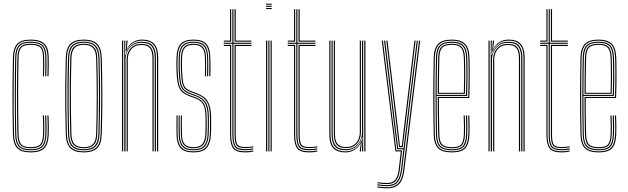

<svg xmlns="http://www.w3.org/2000/svg" viewBox="-20 -820 3402 1040"><path d="M147.2 5.5Q95.2 5.5 73.2 -17.5Q51.2 -40.5 50 -91.8Q48.8 -149.2 48.1 -201.9Q47.5 -254.5 47.6 -304.6Q47.8 -354.8 48.4 -404.9Q49 -455 50 -507.2Q51.2 -558 72.4 -581.8Q93.5 -605.5 147 -605.5Q197.8 -605.5 220.6 -583.1Q243.5 -560.8 243.8 -507.8Q244 -486 244.1 -461.1Q244.2 -436.2 242.8 -406.8H236.8Q238 -435.5 237.9 -460.2Q237.8 -485 237.8 -507.5Q237.2 -557.2 216.5 -578.5Q195.8 -599.8 147 -599.8Q96 -599.8 76.6 -577.4Q57.2 -555 56 -507Q55 -455 54.4 -404.2Q53.8 -353.5 53.8 -302.5Q53.8 -251.5 54.2 -199.2Q54.8 -147 56 -92Q57.2 -43.2 77.6 -21.8Q98 -0.2 147.2 -0.2Q195 -0.2 215.5 -21Q236 -41.8 237.8 -91.8Q238.5 -114 238.4 -138.1Q238.2 -162.2 236.8 -194.5H242.8Q244.2 -165.2 244.5 -140.1Q244.8 -115 243.8 -91.8Q242 -40 220.4 -17.2Q198.8 5.5 147.2 5.5ZM147.2 -5.8Q100.5 -5.8 81.9 -25.8Q63.2 -45.8 62.2 -92Q61.2 -147 60.6 -199.5Q60 -252 60 -303.2Q60 -354.5 60.6 -405.1Q61.2 -455.8 62.2 -506.8Q63.2 -554.5 82 -574.4Q100.8 -594.2 147 -594.2Q192.8 -594.2 212 -574.6Q231.2 -555 231.5 -507.5Q231.8 -488.8 231.9 -463Q232 -437.2 230.5 -406.8H224.5Q226 -437.5 225.8 -463.4Q225.5 -489.2 225.5 -507.2Q225.2 -552.8 207.5 -570.6Q189.8 -588.5 147 -588.5Q104 -588.5 86.6 -570.4Q69.2 -552.2 68.2 -506.5Q67.2 -458 66.6 -408.2Q66 -358.5 65.9 -307.1Q65.8 -255.8 66.2 -202.4Q66.8 -149 68 -93Q69 -48 86.4 -29.8Q103.8 -11.5 147.2 -11.5Q189.8 -11.5 206.9 -29.4Q224 -47.2 225.5 -92.2Q226.2 -113.8 226.1 -138.4Q226 -163 224.5 -194.5H230.5Q232 -159.2 232.1 -135.5Q232.2 -111.8 231.5 -92.2Q229.8 -44.8 211.4 -25.2Q193 -5.8 147.2 -5.8ZM147.2 -17Q107 -17 91.1 -33.8Q75.2 -50.5 74.2 -93Q73.2 -146.8 72.6 -198.5Q72 -250.2 72 -301.2Q72 -352.2 72.6 -403.2Q73.2 -454.2 74.2 -506.2Q75.2 -549.2 91 -566.1Q106.8 -583 147 -583Q187.2 -583 203.2 -566.4Q219.2 -549.8 219.2 -507.2Q219.5 -485 219.6 -461.1Q219.8 -437.2 218.2 -406.8H212.2Q213.8 -437.8 213.5 -461.6Q213.2 -485.5 213.2 -507Q213.2 -546.8 199 -562Q184.8 -577.2 147 -577.2Q109.2 -577.2 95.2 -561.8Q81.2 -546.2 80.5 -506.2Q79.5 -456.8 78.9 -407.2Q78.2 -357.8 78.2 -307Q78.2 -256.2 78.8 -203.1Q79.2 -150 80.5 -93Q81.2 -53.8 95.2 -38.2Q109.2 -22.8 147.2 -22.8Q184.2 -22.8 198.1 -37.8Q212 -52.8 213.2 -92.8Q214 -115 213.9 -138.9Q213.8 -162.8 212.2 -194.5H218.2Q219.8 -162 219.9 -137.6Q220 -113.2 219.2 -92.8Q218 -49.8 202.2 -33.4Q186.5 -17 147.2 -17Z M433.8 5.5Q384.5 5.5 361.2 -17.1Q338 -39.8 336.2 -93.5Q334.2 -162 333.5 -228.6Q332.8 -295.2 333.4 -363.8Q334 -432.2 336.2 -506Q338 -560.8 361.5 -583.1Q385 -605.5 433.8 -605.5Q484.5 -605.5 507 -582.1Q529.5 -558.8 531.2 -505.8Q534.2 -404 534.5 -303.1Q534.8 -202.2 531.2 -93.2Q529.5 -38.2 505.5 -16.4Q481.5 5.5 433.8 5.5ZM433.8 -0.2Q477.8 -0.2 500.6 -20.4Q523.5 -40.5 525 -93.2Q528.5 -203.5 528.4 -302.8Q528.2 -402 525 -505.2Q523.8 -556.2 502.2 -578Q480.8 -599.8 433.8 -599.8Q388.2 -599.8 366 -578.6Q343.8 -557.5 342.2 -505Q340.2 -439.2 339.5 -373Q338.8 -306.8 339.4 -237.5Q340 -168.2 342.2 -93.5Q343.8 -41 366.5 -20.6Q389.2 -0.2 433.8 -0.2ZM433.8 -5.8Q389.5 -5.8 369.8 -26.4Q350 -47 348.5 -94.5Q346.5 -162.5 345.8 -230Q345 -297.5 345.6 -366Q346.2 -434.5 348.5 -505Q350 -553.5 370.1 -573.9Q390.2 -594.2 433.8 -594.2Q476.5 -594.2 497 -574.1Q517.5 -554 519 -505.8Q521 -438.2 521.8 -371.5Q522.5 -304.8 521.9 -236.1Q521.2 -167.5 519 -94.2Q517.8 -46.2 497.5 -26Q477.2 -5.8 433.8 -5.8ZM433.8 -11.5Q474 -11.5 492.8 -30.4Q511.5 -49.2 513 -94.5Q516 -195.8 516.1 -296.8Q516.2 -397.8 513 -504.5Q511.5 -550.2 492.8 -569.4Q474 -588.5 433.8 -588.5Q393.2 -588.5 374.6 -569.4Q356 -550.2 354.5 -504.8Q352.5 -439.8 351.8 -373.4Q351 -307 351.6 -237.9Q352.2 -168.8 354.5 -94.5Q356 -48.8 375 -30.1Q394 -11.5 433.8 -11.5ZM433.8 -17Q398.5 -17 380.2 -33.9Q362 -50.8 360.5 -94.5Q358.5 -164.8 357.8 -232.1Q357 -299.5 357.8 -366.9Q358.5 -434.2 360.5 -504.5Q362 -548 379.8 -565.5Q397.5 -583 433.8 -583Q469 -583 487.4 -566Q505.8 -549 506.8 -504.5Q509.8 -404 510 -303.5Q510.2 -203 506.8 -94.8Q505.8 -51.5 487.6 -34.2Q469.5 -17 433.8 -17ZM433.8 -22.8Q468.2 -22.8 483.9 -39.5Q499.5 -56.2 500.8 -95Q503.8 -198 503.9 -297.2Q504 -396.5 500.8 -504.5Q499.5 -544.2 483.5 -560.8Q467.5 -577.2 433.8 -577.2Q399.2 -577.2 383.6 -560.2Q368 -543.2 366.8 -504.2Q364.8 -433.8 364 -366.9Q363.2 -300 364 -233Q364.8 -166 366.8 -94.8Q368 -55.5 384 -39.1Q400 -22.8 433.8 -22.8Z M830.5 0V-505.2Q830.5 -526 827.1 -543.2Q823.8 -560.5 814.8 -573.1Q805.8 -585.8 789.6 -592.8Q773.5 -599.8 748.2 -599.8Q718.8 -599.8 696.1 -584Q673.5 -568.2 663 -539.8H660.5L665 -600H671.2V-595.8L666 -555.2H667.5Q677.8 -578 700.1 -591.8Q722.5 -605.5 749.2 -605.5Q771.2 -605.5 786.6 -600.4Q802 -595.2 811.9 -585.9Q821.8 -576.5 827.1 -564Q832.5 -551.5 834.6 -536.6Q836.8 -521.8 836.8 -505.8V0ZM641 0V-600H647.2V0ZM666 0V-499Q666 -517.5 673.9 -536.6Q681.8 -555.8 699.4 -568.9Q717 -582 746 -582Q766.2 -582 779.1 -576.5Q792 -571 799.1 -560.6Q806.2 -550.2 809.2 -536Q812.2 -521.8 812.2 -504.2V0H806V-504Q806 -525.5 801.2 -541.6Q796.5 -557.8 783.5 -567Q770.5 -576.2 745.8 -576.2Q719.2 -576.2 703.1 -564.4Q687 -552.5 679.6 -534.8Q672.2 -517 672.2 -499.2V0ZM653.2 0V-600H659.2L657 -521.2H659.5Q666.8 -552 689.6 -573Q712.5 -594 747.5 -593.8Q793 -593.8 808.8 -570.1Q824.5 -546.5 824.5 -505V0H818.2V-504.8Q818.2 -544.8 803.4 -566.4Q788.5 -588 746.8 -588Q715.8 -588 696.6 -573.5Q677.5 -559 668.6 -538.2Q659.8 -517.5 659.8 -498.8V0Z M1027.5 5.5Q979.8 5.5 958.5 -17Q937.2 -39.5 936.2 -91.8Q936 -117.5 935.8 -140Q935.5 -162.5 936.2 -194.5H942.2Q941.5 -160.2 941.6 -137.6Q941.8 -115 942.2 -92Q943.2 -42.8 963.1 -21.5Q983 -0.2 1027.5 -0.2Q1073 -0.2 1093.5 -21.6Q1114 -43 1116.5 -91.5Q1117.5 -106.2 1117.6 -120.5Q1117.8 -134.8 1117.6 -149.4Q1117.5 -164 1117.5 -180Q1117.5 -239.8 1100.5 -267.4Q1083.5 -295 1047.2 -308.2L1016.8 -319.5Q996.5 -327 984.8 -336.4Q973 -345.8 967.4 -368.6Q961.8 -391.5 960 -439Q959.5 -457.5 959.5 -472.2Q959.5 -487 960 -506.5Q961.5 -547.2 977.1 -565.1Q992.8 -583 1028 -583Q1063.5 -583 1079.2 -565.4Q1095 -547.8 1095.8 -507.2Q1096.2 -484.8 1096.4 -462.6Q1096.5 -440.5 1095.8 -406.8H1089.8Q1091.2 -437 1090.9 -461.9Q1090.5 -486.8 1090 -506.8Q1089.2 -545 1074.8 -561.1Q1060.2 -577.2 1028 -577.2Q996 -577.2 981.6 -560.9Q967.2 -544.5 966 -506.5Q965.5 -484.5 965.5 -471.2Q965.5 -458 966 -439.2Q967.8 -396.8 972 -374.9Q976.2 -353 987.1 -342.9Q998 -332.8 1018.8 -325L1049 -313.5Q1072 -304.8 1088.8 -290.5Q1105.5 -276.2 1114.5 -250.1Q1123.5 -224 1123.5 -180Q1123.5 -164.5 1123.6 -149.6Q1123.8 -134.8 1123.6 -120.2Q1123.5 -105.8 1122.5 -91.2Q1119.8 -40.8 1098.4 -17.6Q1077 5.5 1027.5 5.5ZM1027.5 -5.8Q985.2 -5.8 967.1 -26.1Q949 -46.5 948 -92.2Q947.8 -117 947.2 -141.5Q946.8 -166 948 -194.5H954Q952.5 -163.8 953.1 -138.1Q953.8 -112.5 954 -92.2Q954.8 -49 971.9 -30.2Q989 -11.5 1027.5 -11.5Q1067.8 -11.5 1085 -30.8Q1102.2 -50 1104.5 -92Q1105.8 -114 1105.6 -134.5Q1105.5 -155 1105.5 -180Q1105.5 -236.5 1090.2 -261.1Q1075 -285.8 1043.5 -297.5L1012.8 -308.8Q988 -317.8 974.6 -329.9Q961.2 -342 955.5 -366.8Q949.8 -391.5 948 -438.8Q947.2 -459 947.4 -473.5Q947.5 -488 948 -506.8Q949.2 -553.2 967.8 -573.8Q986.2 -594.2 1028 -594.2Q1070 -594.2 1088.2 -574.1Q1106.5 -554 1107.5 -507.5Q1108 -483.5 1108.1 -462Q1108.2 -440.5 1107.5 -406.8H1101.5Q1102.5 -443.8 1102.4 -464.9Q1102.2 -486 1101.8 -507.5Q1101 -551 1083.8 -569.8Q1066.5 -588.5 1028 -588.5Q989.2 -588.5 972.2 -569.4Q955.2 -550.2 954 -506.8Q953.5 -487.5 953.4 -473Q953.2 -458.5 954 -439Q955.8 -390.2 961.8 -366.5Q967.8 -342.8 980.4 -332.5Q993 -322.2 1014.8 -314L1045.5 -302.5Q1078 -290.5 1094.8 -265.2Q1111.5 -240 1111.5 -180Q1111.5 -155.5 1111.6 -134.6Q1111.8 -113.8 1110.5 -91.8Q1108 -47 1089.5 -26.4Q1071 -5.8 1027.5 -5.8ZM1027.5 -17Q992.5 -17 976.5 -34.4Q960.5 -51.8 959.8 -92.8Q959.5 -112.8 959 -138.5Q958.5 -164.2 960 -194.5H965.8Q964.5 -167.5 964.9 -141.6Q965.2 -115.8 965.8 -92.8Q966.2 -55.2 980.6 -39Q995 -22.8 1027.5 -22.8Q1062.2 -22.8 1076.2 -40.1Q1090.2 -57.5 1092.5 -92.5Q1093.8 -115 1093.5 -135.8Q1093.2 -156.5 1093.2 -180Q1093.2 -233.8 1080.1 -255.2Q1067 -276.8 1039.8 -286.5L1008.8 -298Q981.8 -307.8 966.5 -321.5Q951.2 -335.2 944.4 -362.2Q937.5 -389.2 936 -438.5Q935.2 -459.2 935.4 -474.8Q935.5 -490.2 936 -507Q937.2 -559.2 958.5 -582.4Q979.8 -605.5 1028 -605.5Q1075.8 -605.5 1097 -582.9Q1118.2 -560.2 1119.2 -507.8Q1119.8 -487.2 1120.2 -461.8Q1120.8 -436.2 1119.2 -406.8H1113.5Q1114 -440.8 1114 -462.9Q1114 -485 1113.5 -507.5Q1112.5 -556.2 1093 -578Q1073.5 -599.8 1028 -599.8Q982.2 -599.8 962.9 -577.8Q943.5 -555.8 942 -507Q941.5 -484.8 941.5 -470.9Q941.5 -457 942 -438.5Q943.8 -390.8 949.9 -365Q956 -339.2 970.4 -326.1Q984.8 -313 1010.8 -303.2L1041.8 -291.8Q1072.2 -280.5 1085.8 -257Q1099.2 -233.5 1099.2 -180Q1099.2 -164.8 1099.4 -150.1Q1099.5 -135.5 1099.4 -121.1Q1099.2 -106.8 1098.5 -92Q1096.2 -52.8 1080.1 -34.9Q1064 -17 1027.5 -17Z M1308.8 -6.2Q1263 -6.2 1250.8 -26.2Q1238.5 -46.2 1238.5 -91.8V-582.8H1192.2V-588.5H1238.5V-770H1244.5V-588.5H1342.2V-582.8H1244.5V-91.8Q1244.5 -48 1255.8 -30Q1267 -12 1308.8 -12Q1319 -12 1330.4 -13.1Q1341.8 -14.2 1352.2 -16.5V-10.8Q1342 -8.2 1330.5 -7.2Q1319 -6.2 1308.8 -6.2ZM1308.8 5.5Q1258.2 5.5 1242.2 -17.2Q1226.2 -40 1226.2 -91.8V-571H1192.2V-576.8H1232.2V-91.8Q1232.2 -43.5 1246.2 -22Q1260.2 -0.5 1308.8 -0.5Q1319.5 -0.5 1331.1 -1.6Q1342.8 -2.8 1352.2 -5.2V0.5Q1334.2 5.5 1308.8 5.5ZM1308.8 -17.8Q1269.8 -17.8 1260.1 -34.5Q1250.5 -51.2 1250.5 -92V-576.8H1342.2V-571H1256.8V-92Q1256.8 -53.5 1265 -38.5Q1273.2 -23.5 1308.8 -23.5Q1319 -23.5 1330.2 -24.5Q1341.5 -25.5 1352.2 -27.5V-22Q1342.2 -20 1330.8 -18.9Q1319.2 -17.8 1308.8 -17.8ZM1192.2 -594.2V-600H1226.2V-770H1232.2V-594.2ZM1250.5 -594.2V-770H1256.8V-600H1342.2V-594.2Z M1421.2 -794.2V-800H1451.8V-794.2ZM1421.2 -771V-776.8H1451.8V-771ZM1421.2 -782.8V-788.5H1451.8V-782.8ZM1445.8 0V-600H1451.8V0ZM1421.2 0V-600H1427.5V0ZM1433.5 0V-600H1439.5V0Z M1655.2 -6.2Q1609.5 -6.2 1597.2 -26.2Q1585 -46.2 1585 -91.8V-582.8H1538.8V-588.5H1585V-770H1591V-588.5H1688.8V-582.8H1591V-91.8Q1591 -48 1602.2 -30Q1613.5 -12 1655.2 -12Q1665.5 -12 1676.9 -13.1Q1688.2 -14.2 1698.8 -16.5V-10.8Q1688.5 -8.2 1677 -7.2Q1665.5 -6.2 1655.2 -6.2ZM1655.2 5.5Q1604.8 5.5 1588.8 -17.2Q1572.8 -40 1572.8 -91.8V-571H1538.8V-576.8H1578.8V-91.8Q1578.8 -43.5 1592.8 -22Q1606.8 -0.5 1655.2 -0.5Q1666 -0.5 1677.6 -1.6Q1689.2 -2.8 1698.8 -5.2V0.5Q1680.8 5.5 1655.2 5.5ZM1655.2 -17.8Q1616.2 -17.8 1606.6 -34.5Q1597 -51.2 1597 -92V-576.8H1688.8V-571H1603.2V-92Q1603.2 -53.5 1611.5 -38.5Q1619.8 -23.5 1655.2 -23.5Q1665.5 -23.5 1676.8 -24.5Q1688 -25.5 1698.8 -27.5V-22Q1688.8 -20 1677.2 -18.9Q1665.8 -17.8 1655.2 -17.8ZM1538.8 -594.2V-600H1572.8V-770H1578.8V-594.2ZM1597 -594.2V-770H1603.2V-600H1688.8V-594.2Z M1851.2 5.5Q1831 5.5 1816 1.1Q1801 -3.2 1791 -11.8Q1781 -20.2 1775 -32.4Q1769 -44.5 1766.4 -60.1Q1763.8 -75.8 1763.8 -94.2V-600H1770V-94.8Q1770 -72.8 1773.9 -55.1Q1777.8 -37.5 1787 -25.4Q1796.2 -13.2 1812.2 -6.8Q1828.2 -0.2 1852 -0.2Q1881.8 -0.2 1904.4 -16.2Q1927 -32.2 1937.5 -60.2H1939.8L1935.5 -7.2V0H1929V-5L1934.2 -44.8H1933Q1922.2 -22 1900.2 -8.2Q1878.2 5.5 1851.2 5.5ZM1953.2 0V-600H1959.5V0ZM1854.2 -18Q1835.2 -18 1822.5 -23.1Q1809.8 -28.2 1802.2 -38.1Q1794.8 -48 1791.5 -62.5Q1788.2 -77 1788.2 -95.8V-600H1794.2V-96Q1794.2 -72 1799.9 -56Q1805.5 -40 1818.6 -31.9Q1831.8 -23.8 1854.8 -23.8Q1881 -23.8 1897.4 -35.6Q1913.8 -47.5 1921.2 -65.4Q1928.8 -83.2 1928.8 -100.8V-600H1935V-101Q1935 -82.8 1926.9 -63.4Q1918.8 -44 1901.1 -31Q1883.5 -18 1854.2 -18ZM1852.8 -6.2Q1810.8 -6.2 1793.4 -27.6Q1776 -49 1776 -95V-600H1782V-95.2Q1782 -52.5 1798.1 -32.2Q1814.2 -12 1853.8 -12Q1884.5 -12 1903.8 -26.5Q1923 -41 1932 -61.9Q1941 -82.8 1941 -101.2V-600H1947.2V0H1941V-15L1943.2 -78.8H1941Q1935 -50.5 1911.8 -28.2Q1888.5 -6 1852.8 -6.2Z M2076.2 200Q2064.8 200 2048.6 198.6Q2032.5 197.2 2024.2 195V189.2Q2033.5 191.5 2049.2 192.9Q2065 194.2 2076.2 194.2Q2104.8 194.2 2122.5 184.2Q2140.2 174.2 2150.1 153.8Q2160 133.2 2163.8 102L2249.8 -600H2256L2170 102.8Q2165.8 136 2155.2 157.5Q2144.8 179 2125.6 189.5Q2106.5 200 2076.2 200ZM2076.2 177.2Q2065.5 177.2 2050.2 175.9Q2035 174.5 2024.2 172.5V167Q2034.2 168.8 2049.4 170Q2064.5 171.2 2076.2 171.2Q2106.8 171.2 2121 153.5Q2135.2 135.8 2139.8 98.5L2151.2 0H2121.8L2048 -600H2054L2127 -5.8H2158.2L2145.8 99.2Q2141 139.8 2125.2 158.5Q2109.5 177.2 2076.2 177.2ZM2076.2 188.5Q2064.8 188.5 2049.4 187.1Q2034 185.8 2024.2 183.8V178Q2034.2 180 2049.2 181.4Q2064.2 182.8 2076.2 182.8Q2113.5 182.8 2130.1 161.9Q2146.8 141 2151.8 100.2L2165.2 -11.5H2131.8L2119.2 -108.2L2060.2 -600H2066.5L2124.8 -112.8L2136.8 -17.2H2166L2237.5 -600H2243.5L2157.8 101Q2152.5 144 2134.9 166.2Q2117.2 188.5 2076.2 188.5ZM2141.5 -23.2 2130.2 -117 2072.8 -600H2079L2136 -120.8L2146.5 -29H2156.5L2167.2 -120.8L2225 -600H2231.2L2172.8 -114.5L2161.5 -23.2Z M2428.2 5.5Q2374.5 5.5 2352.5 -17.6Q2330.5 -40.8 2329.2 -91.8Q2328 -149.2 2327.4 -201.9Q2326.8 -254.5 2326.9 -304.6Q2327 -354.8 2327.6 -404.9Q2328.2 -455 2329.2 -507.2Q2330.5 -557.2 2352.2 -581.4Q2374 -605.5 2428 -605.5Q2476 -605.5 2498.5 -583.2Q2521 -561 2523 -508.8Q2523.5 -493.2 2523.9 -470.8Q2524.2 -448.2 2524.4 -420Q2524.5 -391.8 2524 -358.8Q2523.5 -325.8 2522 -289.2H2357.5Q2357.5 -250.2 2357.8 -218.2Q2358 -186.2 2358.6 -156.1Q2359.2 -126 2359.8 -93Q2360.5 -53.5 2374.9 -38.1Q2389.2 -22.8 2428.2 -22.8Q2464 -22.8 2477.4 -36.8Q2490.8 -50.8 2492.5 -93Q2493.2 -110.5 2493.1 -137.1Q2493 -163.8 2491.5 -194.5H2497.5Q2499 -164.2 2499.1 -137.5Q2499.2 -110.8 2498.5 -93Q2496.8 -48 2481.5 -32.5Q2466.2 -17 2428.2 -17Q2386.2 -17 2370.4 -33.8Q2354.5 -50.5 2353.5 -92.8Q2353 -122.5 2352.4 -154.4Q2351.8 -186.2 2351.5 -221.2Q2351.2 -256.2 2351.2 -294.8H2516.2Q2517.5 -332.8 2518 -365.4Q2518.5 -398 2518.4 -424.9Q2518.2 -451.8 2517.9 -472.9Q2517.5 -494 2516.8 -508.8Q2514.8 -561.8 2492.1 -580.8Q2469.5 -599.8 2428 -599.8Q2376.5 -599.8 2356.5 -577Q2336.5 -554.2 2335.2 -507Q2334.2 -455.2 2333.6 -404.2Q2333 -353.2 2333 -302.1Q2333 -251 2333.5 -198.8Q2334 -146.5 2335.2 -92Q2336.5 -42.5 2357.2 -21.4Q2378 -0.2 2428.2 -0.2Q2474.8 -0.2 2494.6 -20Q2514.5 -39.8 2517 -92Q2517.5 -103.2 2517.6 -119.5Q2517.8 -135.8 2517.4 -155.1Q2517 -174.5 2516 -194.5H2522Q2523.2 -167 2523.6 -139.5Q2524 -112 2523 -91.8Q2520.8 -38 2499.6 -16.2Q2478.5 5.5 2428.2 5.5ZM2428.2 -5.8Q2380 -5.8 2361.2 -25.6Q2342.5 -45.5 2341.5 -92Q2340.2 -146.8 2339.8 -199.5Q2339.2 -252.2 2339.2 -303.5Q2339.2 -354.8 2339.9 -405.5Q2340.5 -456.2 2341.5 -506.8Q2342.5 -554 2362 -574.1Q2381.5 -594.2 2428 -594.2Q2470.2 -594.2 2489.6 -575Q2509 -555.8 2510.8 -506.5Q2511.5 -493.2 2512 -463.8Q2512.5 -434.2 2512.2 -392.5Q2512 -350.8 2510.2 -300.5H2345.2Q2345.2 -237.8 2345.8 -190.2Q2346.2 -142.8 2347.2 -92.5Q2348 -47.8 2365.8 -29.6Q2383.5 -11.5 2428.2 -11.5Q2469.8 -11.5 2486.2 -28.5Q2502.8 -45.5 2504.8 -92.5Q2505.5 -110 2505.4 -136.9Q2505.2 -163.8 2503.8 -194.5H2509.8Q2511 -168.5 2511.4 -140.6Q2511.8 -112.8 2510.8 -92.5Q2508.8 -42.5 2490.6 -24.1Q2472.5 -5.8 2428.2 -5.8ZM2345.2 -306H2504.2Q2506 -350.2 2506.2 -390.6Q2506.5 -431 2506 -461.5Q2505.5 -492 2504.8 -506.2Q2503 -552.8 2485.4 -570.6Q2467.8 -588.5 2428 -588.5Q2384.5 -588.5 2366.5 -570Q2348.5 -551.5 2347.5 -506.5Q2346.5 -463 2345.9 -414.1Q2345.2 -365.2 2345.2 -306ZM2351.2 -311.8Q2351.5 -348.2 2351.6 -379.4Q2351.8 -410.5 2352.4 -441Q2353 -471.5 2353.5 -506.2Q2354.5 -548.8 2370.9 -565.9Q2387.2 -583 2428 -583Q2463.8 -583 2480.2 -567Q2496.8 -551 2498.5 -506.2Q2499 -493.5 2499.5 -465.6Q2500 -437.8 2499.9 -398.5Q2499.8 -359.2 2498.2 -311.8ZM2357.5 -317.2H2492.5Q2493.8 -360.2 2493.9 -398.4Q2494 -436.5 2493.5 -464.8Q2493 -493 2492.5 -506.2Q2490.8 -547.8 2476 -562.5Q2461.2 -577.2 2428 -577.2Q2389.8 -577.2 2375.1 -561.4Q2360.5 -545.5 2359.8 -506.2Q2359.2 -474.2 2358.6 -445.5Q2358 -416.8 2357.8 -386Q2357.5 -355.2 2357.5 -317.2Z M2815.5 0V-505.2Q2815.5 -526 2812.1 -543.2Q2808.8 -560.5 2799.8 -573.1Q2790.8 -585.8 2774.6 -592.8Q2758.5 -599.8 2733.2 -599.8Q2703.8 -599.8 2681.1 -584Q2658.5 -568.2 2648 -539.8H2645.5L2650 -600H2656.2V-595.8L2651 -555.2H2652.5Q2662.8 -578 2685.1 -591.8Q2707.5 -605.5 2734.2 -605.5Q2756.2 -605.5 2771.6 -600.4Q2787 -595.2 2796.9 -585.9Q2806.8 -576.5 2812.1 -564Q2817.5 -551.5 2819.6 -536.6Q2821.8 -521.8 2821.8 -505.8V0ZM2626 0V-600H2632.2V0ZM2651 0V-499Q2651 -517.5 2658.9 -536.6Q2666.8 -555.8 2684.4 -568.9Q2702 -582 2731 -582Q2751.2 -582 2764.1 -576.5Q2777 -571 2784.1 -560.6Q2791.2 -550.2 2794.2 -536Q2797.2 -521.8 2797.2 -504.2V0H2791V-504Q2791 -525.5 2786.2 -541.6Q2781.5 -557.8 2768.5 -567Q2755.5 -576.2 2730.8 -576.2Q2704.2 -576.2 2688.1 -564.4Q2672 -552.5 2664.6 -534.8Q2657.2 -517 2657.2 -499.2V0ZM2638.2 0V-600H2644.2L2642 -521.2H2644.5Q2651.8 -552 2674.6 -573Q2697.5 -594 2732.5 -593.8Q2778 -593.8 2793.8 -570.1Q2809.5 -546.5 2809.5 -505V0H2803.2V-504.8Q2803.2 -544.8 2788.4 -566.4Q2773.5 -588 2731.8 -588Q2700.8 -588 2681.6 -573.5Q2662.5 -559 2653.6 -538.2Q2644.8 -517.5 2644.8 -498.8V0Z M3022.2 -6.2Q2976.5 -6.2 2964.2 -26.2Q2952 -46.2 2952 -91.8V-582.8H2905.8V-588.5H2952V-770H2958V-588.5H3055.8V-582.8H2958V-91.8Q2958 -48 2969.2 -30Q2980.5 -12 3022.2 -12Q3032.5 -12 3043.9 -13.1Q3055.2 -14.2 3065.8 -16.5V-10.8Q3055.5 -8.2 3044 -7.2Q3032.5 -6.2 3022.2 -6.2ZM3022.2 5.5Q2971.8 5.5 2955.8 -17.2Q2939.8 -40 2939.8 -91.8V-571H2905.8V-576.8H2945.8V-91.8Q2945.8 -43.5 2959.8 -22Q2973.8 -0.5 3022.2 -0.5Q3033 -0.5 3044.6 -1.6Q3056.2 -2.8 3065.8 -5.2V0.5Q3047.8 5.5 3022.2 5.5ZM3022.2 -17.8Q2983.2 -17.8 2973.6 -34.5Q2964 -51.2 2964 -92V-576.8H3055.8V-571H2970.2V-92Q2970.2 -53.5 2978.5 -38.5Q2986.8 -23.5 3022.2 -23.5Q3032.5 -23.5 3043.8 -24.5Q3055 -25.5 3065.8 -27.5V-22Q3055.8 -20 3044.2 -18.9Q3032.8 -17.8 3022.2 -17.8ZM2905.8 -594.2V-600H2939.8V-770H2945.8V-594.2ZM2964 -594.2V-770H2970.2V-600H3055.8V-594.2Z M3223.2 5.5Q3169.5 5.5 3147.5 -17.6Q3125.5 -40.8 3124.2 -91.8Q3123 -149.2 3122.4 -201.9Q3121.8 -254.5 3121.9 -304.6Q3122 -354.8 3122.6 -404.9Q3123.2 -455 3124.2 -507.2Q3125.5 -557.2 3147.2 -581.4Q3169 -605.5 3223 -605.5Q3271 -605.5 3293.5 -583.2Q3316 -561 3318 -508.8Q3318.5 -493.2 3318.9 -470.8Q3319.2 -448.2 3319.4 -420Q3319.5 -391.8 3319 -358.8Q3318.5 -325.8 3317 -289.2H3152.5Q3152.5 -250.2 3152.8 -218.2Q3153 -186.2 3153.6 -156.1Q3154.2 -126 3154.8 -93Q3155.5 -53.5 3169.9 -38.1Q3184.2 -22.8 3223.2 -22.8Q3259 -22.8 3272.4 -36.8Q3285.8 -50.8 3287.5 -93Q3288.2 -110.5 3288.1 -137.1Q3288 -163.8 3286.5 -194.5H3292.5Q3294 -164.2 3294.1 -137.5Q3294.2 -110.8 3293.5 -93Q3291.8 -48 3276.5 -32.5Q3261.2 -17 3223.2 -17Q3181.2 -17 3165.4 -33.8Q3149.5 -50.5 3148.5 -92.8Q3148 -122.5 3147.4 -154.4Q3146.8 -186.2 3146.5 -221.2Q3146.2 -256.2 3146.2 -294.8H3311.2Q3312.5 -332.8 3313 -365.4Q3313.5 -398 3313.4 -424.9Q3313.2 -451.8 3312.9 -472.9Q3312.5 -494 3311.8 -508.8Q3309.8 -561.8 3287.1 -580.8Q3264.5 -599.8 3223 -599.8Q3171.5 -599.8 3151.5 -577Q3131.5 -554.2 3130.2 -507Q3129.2 -455.2 3128.6 -404.2Q3128 -353.2 3128 -302.1Q3128 -251 3128.5 -198.8Q3129 -146.5 3130.2 -92Q3131.5 -42.5 3152.2 -21.4Q3173 -0.2 3223.2 -0.2Q3269.8 -0.2 3289.6 -20Q3309.5 -39.8 3312 -92Q3312.5 -103.2 3312.6 -119.5Q3312.8 -135.8 3312.4 -155.1Q3312 -174.5 3311 -194.5H3317Q3318.2 -167 3318.6 -139.5Q3319 -112 3318 -91.8Q3315.8 -38 3294.6 -16.2Q3273.5 5.5 3223.2 5.5ZM3223.2 -5.8Q3175 -5.8 3156.2 -25.6Q3137.5 -45.5 3136.5 -92Q3135.2 -146.8 3134.8 -199.5Q3134.2 -252.2 3134.2 -303.5Q3134.2 -354.8 3134.9 -405.5Q3135.5 -456.2 3136.5 -506.8Q3137.5 -554 3157 -574.1Q3176.5 -594.2 3223 -594.2Q3265.2 -594.2 3284.6 -575Q3304 -555.8 3305.8 -506.5Q3306.5 -493.2 3307 -463.8Q3307.5 -434.2 3307.2 -392.5Q3307 -350.8 3305.2 -300.5H3140.2Q3140.2 -237.8 3140.8 -190.2Q3141.2 -142.8 3142.2 -92.5Q3143 -47.8 3160.8 -29.6Q3178.5 -11.5 3223.2 -11.5Q3264.8 -11.5 3281.2 -28.5Q3297.8 -45.5 3299.8 -92.5Q3300.5 -110 3300.4 -136.9Q3300.2 -163.8 3298.8 -194.5H3304.8Q3306 -168.5 3306.4 -140.6Q3306.8 -112.8 3305.8 -92.5Q3303.8 -42.5 3285.6 -24.1Q3267.5 -5.8 3223.2 -5.8ZM3140.2 -306H3299.2Q3301 -350.2 3301.2 -390.6Q3301.5 -431 3301 -461.5Q3300.5 -492 3299.8 -506.2Q3298 -552.8 3280.4 -570.6Q3262.8 -588.5 3223 -588.5Q3179.5 -588.5 3161.5 -570Q3143.5 -551.5 3142.5 -506.5Q3141.5 -463 3140.9 -414.1Q3140.2 -365.2 3140.2 -306ZM3146.2 -311.8Q3146.5 -348.2 3146.6 -379.4Q3146.8 -410.5 3147.4 -441Q3148 -471.5 3148.5 -506.2Q3149.5 -548.8 3165.9 -565.9Q3182.2 -583 3223 -583Q3258.8 -583 3275.2 -567Q3291.8 -551 3293.5 -506.2Q3294 -493.5 3294.5 -465.6Q3295 -437.8 3294.9 -398.5Q3294.8 -359.2 3293.2 -311.8ZM3152.5 -317.2H3287.5Q3288.8 -360.2 3288.9 -398.4Q3289 -436.5 3288.5 -464.8Q3288 -493 3287.5 -506.2Q3285.8 -547.8 3271 -562.5Q3256.2 -577.2 3223 -577.2Q3184.8 -577.2 3170.1 -561.4Q3155.5 -545.5 3154.8 -506.2Q3154.2 -474.2 3153.6 -445.5Q3153 -416.8 3152.8 -386Q3152.5 -355.2 3152.5 -317.2Z"/></svg>

Font: Big Shoulders Inline Display Thin ExtraLight
Style: Regular
Weight: 250
Version: Version 2.002